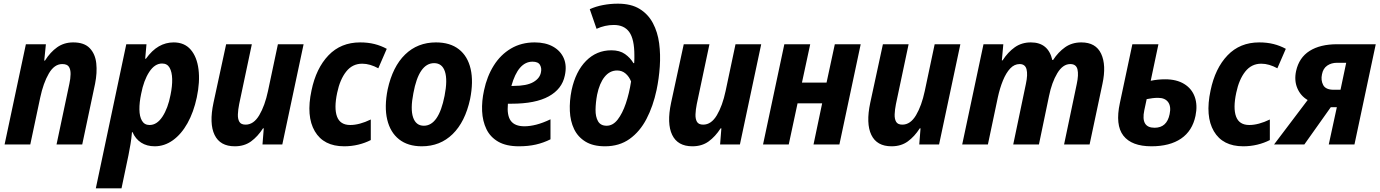

<svg xmlns="http://www.w3.org/2000/svg" viewBox="-20 -787 7520 1046"><path d="M5 0 121 -546H230L221 -457H225Q254 -503 291.5 -529.5Q329 -556 379 -556Q439 -556 469 -524.5Q499 -493 504.5 -442Q510 -391 498 -331L428 0H288L358 -331Q364 -358 364.5 -383Q365 -408 355.5 -423Q346 -438 319 -438Q276 -438 246 -386.5Q216 -335 199 -255L145 0Z M502 239 668 -546H778L771 -467H775Q808 -513 845.5 -534.5Q883 -556 926 -556Q985 -556 1019 -516.5Q1053 -477 1061.5 -409Q1070 -341 1052 -256Q1035 -176 1001.5 -116Q968 -56 922 -23Q876 10 823 10Q780 10 749 -10Q718 -30 702 -67H699Q696 -32 691 -2Q686 28 680 58L642 239ZM795 -106Q835 -106 865 -151.5Q895 -197 909 -270Q919 -318 918 -356.5Q917 -395 904 -418Q891 -441 863 -441Q823 -441 793 -395Q763 -349 749 -276Q739 -229 739.5 -190.5Q740 -152 753.5 -129Q767 -106 795 -106Z M1259 10Q1179 10 1149 -52Q1119 -114 1143 -227L1212 -546H1352L1283 -220Q1277 -190 1276 -164.5Q1275 -139 1284 -123.5Q1293 -108 1318 -108Q1362 -108 1392.5 -159.5Q1423 -211 1440 -291L1494 -546H1634L1518 0H1410L1417 -88H1413Q1384 -43 1347.5 -16.5Q1311 10 1259 10Z M1855 10Q1743 10 1695 -72Q1647 -154 1677 -294Q1702 -415 1769.5 -485.5Q1837 -556 1942 -556Q1985 -556 2020.5 -547Q2056 -538 2087 -521L2041 -415Q2019 -427 1997 -433.5Q1975 -440 1953 -440Q1900 -440 1866 -397Q1832 -354 1817 -282Q1799 -198 1816 -152Q1833 -106 1888 -106Q1938 -106 2000 -136V-24Q1969 -8 1932 1Q1895 10 1855 10Z M2278 10Q2202 10 2154 -28Q2106 -66 2089.5 -135.5Q2073 -205 2092 -300Q2119 -424 2187 -490Q2255 -556 2355 -556Q2432 -556 2480 -518.5Q2528 -481 2544 -411.5Q2560 -342 2541 -247Q2514 -123 2446 -56.5Q2378 10 2278 10ZM2289 -102Q2370 -102 2402 -265Q2419 -351 2404 -397Q2389 -443 2345 -443Q2262 -443 2232 -279Q2215 -193 2230.5 -147.5Q2246 -102 2289 -102Z M2807 10Q2738 10 2694.5 -15Q2651 -40 2630 -83.5Q2609 -127 2606.5 -181.5Q2604 -236 2617 -295Q2633 -371 2670 -430Q2707 -489 2763.5 -522.5Q2820 -556 2893 -556Q2952 -556 2993 -533Q3034 -510 3051.5 -469.5Q3069 -429 3057 -375Q3042 -302 2969.5 -262Q2897 -222 2767 -222H2747Q2741 -158 2763 -128.5Q2785 -99 2837 -99Q2867 -99 2902 -108Q2937 -117 2979 -137V-28Q2941 -9 2899.5 0.5Q2858 10 2807 10ZM2881 -451Q2803 -451 2766 -319H2779Q2849 -319 2885 -339.5Q2921 -360 2927 -393Q2932 -415 2922 -433Q2912 -451 2881 -451Z M3276 10Q3211 10 3169.5 -15.5Q3128 -41 3107.5 -84Q3087 -127 3084.5 -182Q3082 -237 3094 -296Q3116 -398 3173 -455.5Q3230 -513 3311 -513Q3356 -513 3385 -492.5Q3414 -472 3431 -443H3435Q3436 -456 3436 -467.5Q3436 -479 3436 -486Q3436 -573 3408.5 -612Q3381 -651 3324 -651Q3276 -651 3230 -630L3193 -737Q3226 -752 3265.5 -759.5Q3305 -767 3346 -767Q3418 -767 3464.5 -738.5Q3511 -710 3537 -661Q3563 -612 3571 -551Q3579 -490 3574.5 -424.5Q3570 -359 3557 -297Q3538 -208 3502 -139Q3466 -70 3410 -30Q3354 10 3276 10ZM3285 -102Q3319 -102 3345 -135.5Q3371 -169 3389.5 -223.5Q3408 -278 3418 -343Q3408 -369 3388.5 -386Q3369 -403 3342 -403Q3302 -403 3274 -368.5Q3246 -334 3233 -271Q3225 -228 3224.5 -189.5Q3224 -151 3238 -126.5Q3252 -102 3285 -102Z M3752 10Q3672 10 3642 -52Q3612 -114 3636 -227L3705 -546H3845L3776 -220Q3770 -190 3769 -164.5Q3768 -139 3777 -123.5Q3786 -108 3811 -108Q3855 -108 3885.5 -159.5Q3916 -211 3933 -291L3987 -546H4127L4011 0H3903L3910 -88H3906Q3877 -43 3840.5 -16.5Q3804 10 3752 10Z M4137 0 4253 -546H4394L4349 -337H4483L4528 -546H4669L4553 0H4412L4459 -224H4325L4277 0Z M4837 10Q4757 10 4727 -52Q4697 -114 4721 -227L4790 -546H4930L4861 -220Q4855 -190 4854 -164.5Q4853 -139 4862 -123.5Q4871 -108 4896 -108Q4940 -108 4970.5 -159.5Q5001 -211 5018 -291L5072 -546H5212L5096 0H4988L4995 -88H4991Q4962 -43 4925.5 -16.5Q4889 10 4837 10Z M5222 0 5338 -546H5446L5438 -458H5442Q5471 -503 5508.5 -529.5Q5546 -556 5596 -556Q5691 -556 5713 -460H5717Q5745 -503 5782.5 -529.5Q5820 -556 5871 -556Q5950 -556 5979 -494Q6008 -432 5986 -330L5916 0H5777L5846 -329Q5857 -380 5850 -409Q5843 -438 5811 -438Q5770 -438 5740 -388Q5710 -338 5695 -264L5640 0H5500L5569 -330Q5580 -381 5572.5 -409.5Q5565 -438 5535 -438Q5506 -438 5483.5 -414Q5461 -390 5444 -348.5Q5427 -307 5416 -256L5362 0Z M6253 10Q6145 10 6100 -48Q6055 -106 6081 -226L6149 -546H6291L6249 -347Q6288 -355 6328 -355Q6390 -355 6431.5 -329.5Q6473 -304 6489 -259Q6505 -214 6493 -156Q6476 -74 6414.5 -32Q6353 10 6253 10ZM6214 -186Q6194 -91 6270 -91Q6337 -91 6352 -165Q6361 -207 6344 -230.5Q6327 -254 6289 -254Q6261 -254 6227 -247Z M6753 10Q6641 10 6593 -72Q6545 -154 6575 -294Q6600 -415 6667.5 -485.5Q6735 -556 6840 -556Q6883 -556 6918.5 -547Q6954 -538 6985 -521L6939 -415Q6917 -427 6895 -433.5Q6873 -440 6851 -440Q6798 -440 6764 -397Q6730 -354 6715 -282Q6697 -198 6714 -152Q6731 -106 6786 -106Q6836 -106 6898 -136V-24Q6867 -8 6830 1Q6793 10 6753 10Z M6921 0 7104 -242Q7065 -265 7047.5 -307Q7030 -349 7041 -400Q7057 -473 7114.5 -509.5Q7172 -546 7265 -546H7475L7359 0H7219L7263 -203H7230L7086 0ZM7246 -298H7283L7314 -445H7264Q7233 -445 7210.5 -429.5Q7188 -414 7182 -382Q7175 -350 7188.5 -324Q7202 -298 7246 -298Z"/></svg>

Font: Noto Sans SemiCondensed
Style: Bold Italic
Weight: 700
Width: 4
Italic angle: -12°
Designer: Monotype Design Team
Foundry: Monotype Imaging Inc.
Version: Version 2.013; ttfautohint (v1.8.4.7-5d5b)